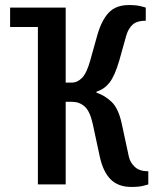

<svg xmlns="http://www.w3.org/2000/svg" viewBox="-20 -730 612 760"><path d="M20 -623V-700H240L130 -623ZM500 10Q448 10 418 -20Q388 -50 375 -110L347 -240Q336 -290 315 -308.5Q294 -327 265 -327H240V0H130V-700H240V-403H265Q286 -403 304.5 -421.5Q323 -440 337 -490L365 -590Q382 -650 410.5 -680Q439 -710 490 -710Q521 -710 539 -705Q557 -700 557 -700V-648Q522 -648 505 -632.5Q488 -617 480 -590L452 -490Q434 -429 413.5 -403Q393 -377 362 -367V-363Q394 -353 421.5 -327Q449 -301 462 -240L490 -110Q495 -87 513.5 -69.5Q532 -52 567 -52V0Q567 0 549 5Q531 10 500 10Z"/></svg>

Font: Cuprum SemiBold
Style: Regular
Weight: 600
Designer: Jovanny Lemonad
Foundry: Jovanny Lemonad
Version: Version 3.000